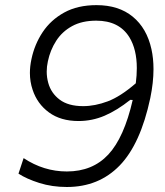

<svg xmlns="http://www.w3.org/2000/svg" viewBox="-20 -718 644 748"><path d="M240.5 10.5Q183 10.5 133.2 -5.2Q83.5 -21 52 -41.5L72 -102Q150.5 -50 240.5 -50Q340.5 -50 402 -116Q463.5 -182 497 -328.5L487.5 -329Q436 -288 387.5 -267.2Q339 -246.5 286 -246.5Q216.5 -246.5 170.8 -280Q125 -313.5 107 -368.5Q96.5 -399.5 96.5 -434Q96.5 -459.5 102.5 -487.5Q114.5 -545 146.2 -592.8Q178 -640.5 230.2 -669.2Q282.5 -698 356 -698Q442.5 -698 497.2 -653Q552 -608 570 -526.5Q578 -490.5 578 -448.5Q578 -396.5 565.5 -336Q527.5 -157 446.2 -73.2Q365 10.5 240.5 10.5ZM166.5 -479Q162 -458.5 162 -439Q162 -416.5 168 -395Q179 -355 212.5 -329.8Q246 -304.5 304 -304.5Q350 -304.5 399.8 -323.2Q449.5 -342 509 -393.5Q513 -424.5 513 -452.5Q513 -525.5 484 -573Q444 -637.5 355 -637.5Q299.5 -637.5 260.8 -616.2Q222 -595 198.8 -558.8Q175.5 -522.5 166.5 -479Z"/></svg>

Font: Heraclito Light
Style: Italic
Weight: 300
Italic angle: -12°
Designer: Kostas Bartsokas (font) & Cristiano Sobral (main changes)
Foundry: Kostas Bartsokas (font) & Cristiano Sobral (main changes)
Version: Version 1.00;July 8, 2020;FontCreator 13.0.0.2655 64-bit